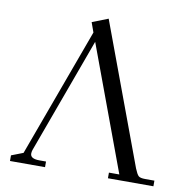

<svg xmlns="http://www.w3.org/2000/svg" viewBox="-80 -791 859 869"><g transform="rotate(10 350.0 -356.0)"><path d="M22 0V-25.9L76.2 -46.9L293 -638.2L276.9 -683.1L350.1 -711.9L589.8 -65.9Q600.1 -40.5 607.9 -33.2Q615.7 -25.9 639.2 -25.9H681.2V0H472.2V-25.9H520L308.1 -598.1L113.8 -66.9Q110.8 -58.1 110.8 -49.8Q110.8 -25.9 152.8 -25.9H183.1V0Z"/></g></svg>

Font: Dihjauti
Style: Regular
Weight: 400
Designer: T. Christopher White
Version: Version 3.0.0